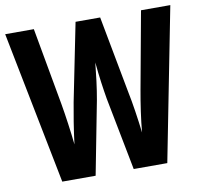

<svg xmlns="http://www.w3.org/2000/svg" viewBox="-79 -799 934 884"><g transform="rotate(-10 387.5 -357.0)"><path d="M773 -714H636L570 -353C559 -292 548 -218 543 -159C535 -225 524 -300 513 -352L445 -714H330L257 -351C248 -303 235 -226 227 -159C221 -217 210 -296 200 -353L135 -714H1L142 0H298L364 -341C374 -395 382 -464 387 -514C393 -447 402 -387 410 -340L476 0H633Z"/></g></svg>

Font: Noto Sans Armenian ExtraCondensed
Style: Regular
Weight: 400
Width: 2
Designer: Monotype Design Team
Foundry: Monotype Imaging Inc.
Version: Version 2.008